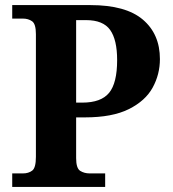

<svg xmlns="http://www.w3.org/2000/svg" viewBox="-20 -734 678 754"><path d="M28 0V-53H70Q92 -53 106.5 -64Q121 -75 121 -118V-600Q121 -640 106 -650.5Q91 -661 70 -661H28V-714H335Q474 -714 541 -657Q608 -600 608 -502Q608 -442 579.5 -390Q551 -338 486 -305.5Q421 -273 313 -273H279V-113Q279 -73 295 -63Q311 -53 332 -53H393V0ZM303 -331Q377 -331 408.5 -369.5Q440 -408 440 -498Q440 -578 412.5 -616.5Q385 -655 318 -655H279V-331Z"/></svg>

Font: Noto Serif Vithkuqi
Style: Bold
Weight: 700
Version: Version 1.005